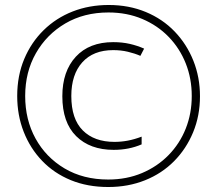

<svg xmlns="http://www.w3.org/2000/svg" viewBox="-20 -742 871 770"><path d="M414 8Q331 8 264 -19.5Q197 -47 149 -97Q101 -147 75 -213.5Q49 -280 49 -357Q49 -438 77 -505Q105 -572 155 -621Q205 -670 271.5 -696Q338 -722 416 -722Q497 -722 564.5 -694Q632 -666 680.5 -615.5Q729 -565 755.5 -498.5Q782 -432 782 -356Q782 -278 754.5 -211.5Q727 -145 678 -95.5Q629 -46 561.5 -19Q494 8 414 8ZM414 -22Q488 -22 549.5 -48Q611 -74 656 -120Q701 -166 725 -226.5Q749 -287 749 -357Q749 -427 725 -487.5Q701 -548 656.5 -594Q612 -640 550.5 -666Q489 -692 415 -692Q317 -692 242 -648Q167 -604 124 -528.5Q81 -453 81 -357Q81 -262 122.5 -186.5Q164 -111 239 -66.5Q314 -22 414 -22ZM436 -141Q341 -141 285.5 -196Q230 -251 230 -356Q230 -456 284 -514.5Q338 -573 434 -573Q470 -573 500.5 -566Q531 -559 558 -547L543 -518Q520 -528 492.5 -534.5Q465 -541 434 -541Q354 -541 310 -492Q266 -443 266 -357Q266 -265 312 -219Q358 -173 439 -173Q466 -173 492.5 -178Q519 -183 548 -194V-163Q497 -141 436 -141Z"/></svg>

Font: Noto Sans Lao Looped Condensed ExtraLight
Style: Regular
Weight: 200
Width: 3
Designer: Mark Frömberg, Ben Mitchell
Foundry: The Fontpad Ltd
Version: Version 1.002; ttfautohint (v1.8.4.7-5d5b)